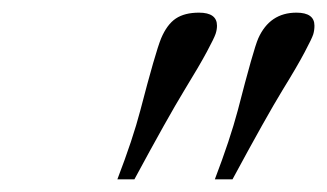

<svg xmlns="http://www.w3.org/2000/svg" viewBox="-20 -743 515 302"><path d="M164.6 -460.9Q189 -524.4 200.7 -569.3Q224.6 -661.1 233.4 -682.6Q242.7 -704.6 256.6 -713.9Q270.5 -723.1 293 -723.1Q321.3 -723.1 321.3 -702.6Q321.3 -696.3 319.1 -689.7Q316.9 -683.1 305.4 -661.6Q293.9 -640.1 270 -601.1Q244.1 -558.6 191.4 -460.9ZM317.9 -460.9Q341.8 -523.4 354 -569.3Q378.9 -666 386.2 -682.6Q404.3 -723.1 446.3 -723.1Q474.6 -723.1 474.6 -702.6Q474.6 -695.3 472.7 -689Q470.7 -682.6 459.2 -660.9Q447.8 -639.2 424.3 -601.1Q398.4 -558.6 345.7 -460.9Z"/></svg>

Font: Elstob ExtraLight
Style: Italic
Weight: 200
Italic angle: -20°
Designer: Peter S. Baker
Version: Version 1.015